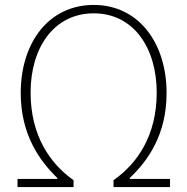

<svg xmlns="http://www.w3.org/2000/svg" viewBox="-20 -758 759 778"><path d="M51 -33V0H278V-28C276 -30 273 -31 271 -33C185 -96 104 -206 104 -383C104 -564 198 -704 360 -704C521 -704 615 -564 615 -383C615 -206 534 -96 447 -33C445 -31 442 -30 440 -28V0H669V-33H506V-37C581 -108 655 -214 655 -381C655 -586 540 -738 360 -738C178 -738 64 -586 64 -381C64 -214 139 -108 212 -37V-33Z"/></svg>

Font: Kinto Sans Thin
Style: Regular
Weight: 100
Designer: Authors: Ryoko NISHIZUKA  (kana & ideographs); Paul D. Hunt (Latin, Greek & Cyrillic); Wenlong ZHANG  (bopomofo); Sandol
Foundry: Adobe Systems Incorporated, ookami Inc.
Version: Version 0.001